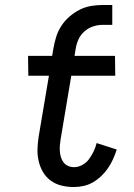

<svg xmlns="http://www.w3.org/2000/svg" viewBox="-20 -745 540 773"><path d="M277 8Q251 8 227 2Q203 -4 184 -18Q165 -32 153 -52.5Q141 -73 135.5 -97Q130 -121 131 -146.5Q132 -172 136 -197L177 -440H94L93 -520H190L195 -550Q199 -573 206 -596Q213 -619 226.5 -640Q240 -661 259.5 -678Q279 -695 301 -706Q323 -717 347 -721Q371 -725 394 -725H432V-645H394Q375 -645 356 -639Q337 -633 321 -619.5Q305 -606 296.5 -587.5Q288 -569 285 -550L280 -520H443L444 -440H267L224 -184Q222 -172 221 -159.5Q220 -147 221 -135Q222 -123 225.5 -111.5Q229 -100 236 -91Q243 -82 254 -77Q265 -72 278 -72Q295 -72 311.5 -81Q328 -90 338.5 -104.5Q349 -119 357 -135.5Q365 -152 369 -169L450 -143Q444 -124 435.5 -105Q427 -86 415.5 -69Q404 -52 388.5 -37Q373 -22 355 -11.5Q337 -1 317 3.5Q297 8 277 8Z"/></svg>

Font: Iosevka Curly Medium
Style: Italic
Weight: 500
Italic angle: -9°
Monospace: yes
Designer: Belleve Invis
Foundry: Belleve Invis
Version: Version 22.1.2; ttfautohint (v1.8.4)